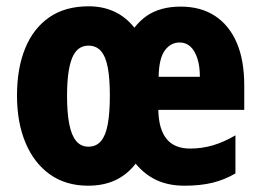

<svg xmlns="http://www.w3.org/2000/svg" viewBox="-20 -580 828 610"><path d="M554 -559Q618 -559 663 -529.5Q708 -500 732 -444.5Q756 -389 756 -309V-231H483Q484 -170 509 -139Q534 -108 584 -108Q621 -108 655.5 -118Q690 -128 728 -150V-29Q694 -9 655.5 0.5Q617 10 566 10Q516 10 478 -7.5Q440 -25 411 -60Q384 -25 346.5 -7.5Q309 10 260 10Q189 10 138.5 -26Q88 -62 61 -126.5Q34 -191 34 -276Q34 -363 60 -426.5Q86 -490 136.5 -525Q187 -560 262 -560Q307 -560 343.5 -543Q380 -526 407 -492Q425 -515 446 -529.5Q467 -544 494 -551.5Q521 -559 554 -559ZM261 -435Q225 -435 209 -395.5Q193 -356 193 -275Q193 -222 200 -186Q207 -150 222 -132Q237 -114 261 -114Q286 -114 301 -132Q316 -150 322.5 -186Q329 -222 329 -276Q329 -330 322.5 -365Q316 -400 301 -417.5Q286 -435 261 -435ZM551 -445Q522 -445 503.5 -419.5Q485 -394 484 -336H615Q615 -370 607 -394.5Q599 -419 585 -432Q571 -445 551 -445Z"/></svg>

Font: Noto Sans Display Condensed ExtraBold
Style: Regular
Weight: 800
Width: 3
Designer: Monotype Design Team
Foundry: Monotype Imaging Inc.
Version: Version 2.003